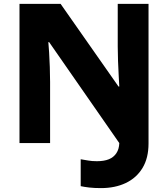

<svg xmlns="http://www.w3.org/2000/svg" viewBox="-20 -734 862 985"><path d="M498 231Q463 231 437.5 228Q412 225 394 221V83Q412 86 432 89.5Q452 93 477 93Q514 93 538.5 83Q563 73 577 52Q591 31 592 0L232 -518H228Q230 -499 232 -464.5Q234 -430 235.5 -390.5Q237 -351 237 -314V0H80V-714H291L588 -290H592Q591 -310 589 -345Q587 -380 585.5 -421Q584 -462 584 -495V-714H742V2Q742 77 711 128Q680 179 625 205Q570 231 498 231Z"/></svg>

Font: Noto Sans Oriya ExtraBold
Style: Regular
Weight: 800
Version: Version 2.003